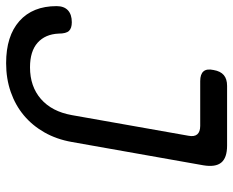

<svg xmlns="http://www.w3.org/2000/svg" viewBox="-92 -682 780 643"><g transform="rotate(90 298.5 -360.0)"><path d="M-3 -159Q-3 -184 11 -197Q25 -210 51 -210Q71 -210 80 -200.5Q89 -191 89 -166Q91 -121 119.5 -95.5Q148 -70 202 -70Q266 -70 308 -106.5Q350 -143 362 -210L431 -600Q435 -620 426.5 -630Q418 -640 398 -640H248Q225 -640 215.5 -651Q206 -662 211 -685Q215 -708 228 -719Q241 -730 264 -730H464Q505 -730 521 -710.5Q537 -691 530 -650L452 -210Q443 -159 420 -118.5Q397 -78 363 -49.5Q329 -21 284.5 -5.5Q240 10 188 10Q97 10 47 -34.5Q-3 -79 -3 -159Z"/></g></svg>

Font: Maple Mono NL
Style: Italic
Weight: 400
Italic angle: -10°
Monospace: yes
Designer: subframe7536
Version: Version 7.000